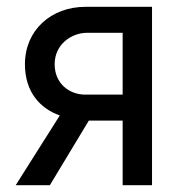

<svg xmlns="http://www.w3.org/2000/svg" viewBox="-20 -542 538 562"><path d="M26 0H126L240 -189H339V0H425V-522H230C130 -522 53 -454 53 -354C53 -274 96 -225 155 -204ZM230 -265C182 -265 140 -298 140 -354C140 -413 190 -446 235 -446H339V-265Z"/></svg>

Font: Raleway Med
Style: Regular
Weight: 500
Designer: Matt McInerney, Pablo Impallari, Rodrigo Fuenzalida
Foundry: Matt McInerney, Pablo Impallari, Rodrigo Fuenzalida
Version: Version 3.00 July 28, 2015